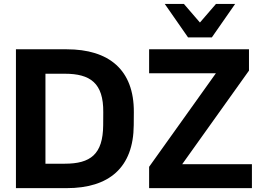

<svg xmlns="http://www.w3.org/2000/svg" viewBox="-20 -974 1324 994"><path d="M325.2 0C543.9 0 670.9 -105.5 672.4 -326.2L672.9 -393.1C674.3 -612.8 543.9 -718.8 325.2 -718.8H62.5V0ZM215.3 -592.3H315.4C447.3 -592.3 516.1 -543.9 514.6 -393.1L514.2 -326.2C513.2 -174.8 448.2 -126.5 315.4 -126.5H215.3ZM1284.2 0V-124H923.3L1269 -608.4V-718.8H752V-594.7H1097.7L752 -110.4V0ZM1076.7 -780.3 1197.3 -953.6H1098.1L1015.1 -857.4L932.1 -953.6H833L953.6 -780.3Z"/></svg>

Font: Winston
Style: Bold
Weight: 700
Designer: Vernon Adams, Kim Jin-seong, David Berlow, Cristiano Sobral
Foundry: The Winston Project Authors
Version: Version 3.004